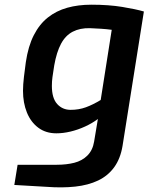

<svg xmlns="http://www.w3.org/2000/svg" viewBox="-20 -562 633 818"><path d="M179 234 41 226 55 140H221Q263 140 296.5 131.5Q330 123 352.5 100.5Q375 78 381 41L397 -55Q373 -37 342.5 -23Q312 -9 280.5 -1.5Q249 6 220 6Q175 6 143 -18Q111 -42 94.5 -83Q78 -124 78 -175Q78 -201 82 -234.5Q86 -268 90 -297Q100 -365 124 -412Q148 -459 184 -487.5Q220 -516 266.5 -529Q313 -542 369 -542Q443 -542 501 -532.5Q559 -523 593 -513L502 60Q493 114 466.5 150.5Q440 187 398 207Q356 227 300.5 233Q245 239 179 234ZM281 -94Q316 -94 346 -105Q376 -116 409 -136L456 -435Q434 -438 410.5 -439.5Q387 -441 363 -442Q321 -443 290 -427Q259 -411 240 -375.5Q221 -340 211 -283Q206 -252 203.5 -233.5Q201 -215 201 -196Q201 -144 223.5 -119Q246 -94 281 -94Z"/></svg>

Font: Exo Thin SemiBold
Style: Italic
Weight: 600
Italic angle: -9°
Version: Version 2.000